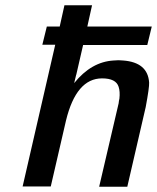

<svg xmlns="http://www.w3.org/2000/svg" viewBox="-20 -709 597 730"><path d="M141 -539 158 -608H207L225 -689H330L312 -608H557L540 -538H296L270 -425Q269 -424 269 -422Q268 -419 268 -418L262 -393Q327 -474 412 -479Q431 -481 448 -479Q542 -472 547 -395Q548 -377 534 -302L464 1H357L431 -316Q432 -326 434 -334Q437 -361 431 -379Q421 -411 368 -411Q270 -411 231 -251L173 0H66L190 -539Z"/></svg>

Font: Coval
Style: Medium Italic
Weight: 500
Foundry: Context Ltd
Version: Version 001.000